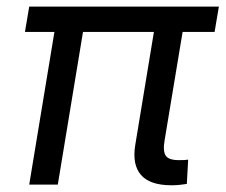

<svg xmlns="http://www.w3.org/2000/svg" viewBox="-20 -549 671 571"><path d="M490.2 2Q425.8 2 399.2 -28.8Q372.6 -59.6 382.3 -118.2L446.3 -505.9H531.7L469.7 -132.8Q463.9 -100.1 472.7 -86.4Q481.4 -72.8 511.2 -72.8Q521.5 -72.8 527.3 -73Q533.2 -73.2 539.6 -74.2L535.6 -2Q526.4 -0.5 514.9 0.7Q503.4 2 490.2 2ZM66.9 0 150.4 -505.9H235.4L151.9 0ZM54.2 -454.1 66.9 -529.3H630.9L618.2 -454.1Z"/></svg>

Font: Inter 24pt
Style: Italic
Weight: 400
Italic angle: -9.3988°
Designer: Rasmus Andersson
Foundry: rsms
Version: Version 4.001;git-66647c0bb